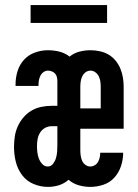

<svg xmlns="http://www.w3.org/2000/svg" viewBox="-20 -725 540 753"><path d="M168 8Q139 8 111.5 -3.5Q84 -15 66.5 -38.5Q49 -62 42 -90.5Q35 -119 35 -148V-149Q35 -169 38 -189.5Q41 -210 49.5 -229Q58 -248 71.5 -264Q85 -280 102.5 -290.5Q120 -301 140.5 -305.5Q161 -310 182 -310H205V-407Q205 -415 203 -423Q201 -431 196 -436.5Q191 -442 183.5 -445Q176 -448 168 -448Q159 -448 151 -442.5Q143 -437 138.5 -428Q134 -419 132.5 -410Q131 -401 131 -391V-388H41V-395Q41 -421 49 -446.5Q57 -472 74.5 -491Q92 -510 117 -519Q142 -528 168 -528Q191 -528 213 -522.5Q235 -517 253 -503Q270 -517 291.5 -522.5Q313 -528 335 -528Q353 -528 371.5 -524Q390 -520 405.5 -511Q421 -502 433 -487.5Q445 -473 452 -456Q459 -439 462 -421Q465 -403 465 -385V-220H295V-135Q295 -125 296.5 -114.5Q298 -104 302 -94.5Q306 -85 315 -78.5Q324 -72 334 -72Q343 -72 351.5 -77Q360 -82 364.5 -90Q369 -98 371 -107Q373 -116 373 -125V-126H463V-125Q463 -99 454.5 -73.5Q446 -48 428.5 -28.5Q411 -9 385.5 -0.5Q360 8 334 8Q311 8 288.5 1.5Q266 -5 249 -20Q232 -5 211 1.5Q190 8 168 8ZM375 -300V-385Q375 -395 373.5 -405.5Q372 -416 367.5 -425.5Q363 -435 354 -441.5Q345 -448 335 -448Q324 -448 315.5 -441.5Q307 -435 302.5 -425.5Q298 -416 296.5 -405.5Q295 -395 295 -385V-300ZM167 -72Q180 -72 188 -82.5Q196 -93 199.5 -105Q203 -117 204 -129.5Q205 -142 205 -155V-230H182Q168 -230 156 -223Q144 -216 137 -204.5Q130 -193 127.5 -179.5Q125 -166 125 -152Q125 -140 126.5 -127.5Q128 -115 132.5 -103Q137 -91 146 -81.5Q155 -72 167 -72ZM100 -635V-705H400V-635Z"/></svg>

Font: Iosevka SS18 Medium
Style: Regular
Weight: 500
Monospace: yes
Designer: Belleve Invis
Foundry: Belleve Invis
Version: Version 25.1.1; ttfautohint (v1.8.4)